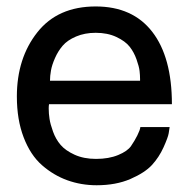

<svg xmlns="http://www.w3.org/2000/svg" viewBox="-20 -543 574 583"><path d="M131.8 -297.9H405.3Q405.3 -299.8 405.3 -302.7Q405.3 -314.5 403.8 -327.6Q402.3 -340.8 394.5 -362.8Q386.7 -384.8 373.5 -401.4Q360.4 -418 333.5 -430.7Q306.6 -443.4 270.5 -443.4Q237.3 -443.4 210.9 -432.1Q184.6 -420.9 170.4 -404.3Q156.2 -387.7 147 -366.7Q137.7 -345.7 134.8 -329.1Q131.8 -312.5 131.8 -297.9ZM406.2 -157.2H495.1Q494.1 -150.4 492.2 -138.2Q490.2 -126 476.6 -95.7Q462.9 -65.4 441.4 -42Q419.9 -18.6 376 0.5Q332 19.5 273.4 19.5Q226.6 19.5 184.6 4.4Q142.6 -10.7 107.4 -41.5Q72.3 -72.3 51.8 -126Q31.2 -179.7 31.2 -250Q31.2 -366.2 93.3 -444.8Q155.3 -523.4 270.5 -523.4Q382.8 -523.4 442.4 -446.3Q502 -369.1 502 -226.6H128.9Q127.9 -221.7 127.9 -213.9Q127.9 -198.2 130.4 -182.1Q132.8 -166 141.1 -143.1Q149.4 -120.1 164.1 -103Q178.7 -85.9 206.5 -73.2Q234.4 -60.5 271.5 -60.5Q310.5 -60.5 338.9 -72.3Q367.2 -84 377.9 -99.6Q388.7 -115.2 397 -131.8Q405.3 -148.4 406.2 -157.2Z"/></svg>

Font: Druckschrift BY WOK
Style: Medium
Weight: 400
Version: Version 001.000